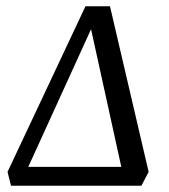

<svg xmlns="http://www.w3.org/2000/svg" viewBox="-20 -591 537 611"><path d="M15 0 4 -44 252 -571H330L453 -44L430 0ZM70 -60H366L261 -538H288Z"/></svg>

Font: Yrsa
Style: Italic
Weight: 400
Italic angle: -7.10001°
Designer: Anna Giedrys (Yrsa+Rasa design), David Brezina (Yrsa art-direction, Rasa art-direction, design)
Foundry: Rosetta Type Foundry
Version: Version 2.004